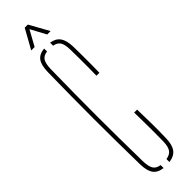

<svg xmlns="http://www.w3.org/2000/svg" viewBox="-322 -926 918 918"><g transform="rotate(-45 137.0 -467.0)"><path d="M122 5Q87 1 71.5 -20.8Q56 -42.5 55 -87Q53.5 -173.5 52.8 -250Q52 -326.5 52 -399.5Q52 -472.5 52.8 -548.8Q53.5 -625 55 -711Q56 -756.5 71.5 -778Q87 -799.5 122 -803V-783Q96.5 -780 86.2 -763.5Q76 -747 75 -711Q73.5 -625 72.8 -548.8Q72 -472.5 72 -399.5Q72 -326.5 72.8 -250Q73.5 -173.5 75 -87Q76 -52 86.2 -35.2Q96.5 -18.5 122 -15ZM162 4.5V-15.5Q188.5 -19.5 199.5 -36.2Q210.5 -53 211 -87Q211.5 -119.5 211.5 -152Q211.5 -184.5 211 -217Q210.5 -249.5 210 -282H230Q231.5 -229.5 232 -184.5Q232.5 -139.5 231 -87Q230 -44 213.8 -22Q197.5 0 162 4.5ZM207 -534Q207.5 -563.5 207.8 -593Q208 -622.5 207.8 -652Q207.5 -681.5 207 -711Q206.5 -745 196.5 -761.5Q186.5 -778 162 -782V-802.5Q195 -797.5 210.5 -775.5Q226 -753.5 227 -711Q227.5 -690.5 227.8 -656.5Q228 -622.5 227.8 -588.5Q227.5 -554.5 227 -534ZM72 -840 127 -939H148L203 -840H180L138 -918L95 -840Z"/></g></svg>

Font: Big Shoulders Stencil Display SC Thin
Style: Regular
Weight: 100
Designer: Patric King
Foundry: XO Type Co
Version: Version 2.001